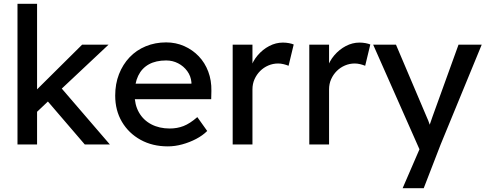

<svg xmlns="http://www.w3.org/2000/svg" viewBox="-20 -760 2559 1010"><path d="M305 -294 558 0H426L232 -226L175 -172V0H72V-740H175V-290L412 -525H551Z M586 -257Q586 -319 606 -370Q626 -421 661.5 -458.5Q697 -496 746.5 -516.5Q796 -537 854 -537Q905 -537 949 -517.5Q993 -498 1025.5 -464Q1058 -430 1075.5 -383.5Q1093 -337 1092 -282L1091 -238H662L639 -320H1002L987 -303V-327Q984 -360 965 -386Q946 -412 917 -427Q888 -442 854 -442Q800 -442 763 -421.5Q726 -401 707 -361.5Q688 -322 688 -264Q688 -209 711 -168.5Q734 -128 776 -106Q818 -84 873 -84Q912 -84 945.5 -97Q979 -110 1018 -144L1070 -71Q1046 -47 1011.5 -29Q977 -11 938.5 -0.5Q900 10 863 10Q782 10 719.5 -24.5Q657 -59 621.5 -119Q586 -179 586 -257Z M1204 0V-525H1308V-360L1298 -400Q1309 -438 1335.5 -469Q1362 -500 1396.5 -518Q1431 -536 1468 -536Q1485 -536 1500.5 -533Q1516 -530 1525 -526L1498 -414Q1486 -419 1471.5 -422.5Q1457 -426 1443 -426Q1416 -426 1391.5 -415.5Q1367 -405 1348.5 -386.5Q1330 -368 1319 -343.5Q1308 -319 1308 -290V0Z M1607 0V-525H1711V-360L1701 -400Q1712 -438 1738.5 -469Q1765 -500 1799.5 -518Q1834 -536 1871 -536Q1888 -536 1903.5 -533Q1919 -530 1928 -526L1901 -414Q1889 -419 1874.5 -422.5Q1860 -426 1846 -426Q1819 -426 1794.5 -415.5Q1770 -405 1751.5 -386.5Q1733 -368 1722 -343.5Q1711 -319 1711 -290V0Z M2098 230 2204 -15 2205 67 1943 -525H2063L2227 -139Q2232 -129 2239 -108.5Q2246 -88 2251 -68L2225 -62Q2233 -83 2240.5 -104Q2248 -125 2255 -146L2392 -525H2514L2298 0L2209 230Z"/></svg>

Font: Mach
Style: Regular
Weight: 400
Version: Version 1.002